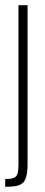

<svg xmlns="http://www.w3.org/2000/svg" viewBox="-21 -530 173 738"><path d="M-1 188V158Q23 158 33.5 153Q44 148 47 135.5Q50 123 50 101V-510H85V99Q85 130 80 148.5Q75 167 64.5 175Q54 183 37.5 185.5Q21 188 -1 188Z"/></svg>

Font: Saira UltraCondensed Thin
Style: Regular
Weight: 250
Width: 1
Designer: Hector Gatti with collaboration of the Omnibus-Type team
Foundry: Omnibus-Type
Version: Version 1.101